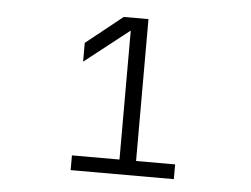

<svg xmlns="http://www.w3.org/2000/svg" viewBox="-39 -877 678 519"><g transform="rotate(5 300.0 -617.5)"><path d="M170 -405V-445H299V-795L178 -700V-751L277 -830H344V-445H450V-405Z"/></g></svg>

Font: NKDuy Mono Thin
Style: Regular
Weight: 100
Monospace: yes
Designer: NKDuy
Foundry: NKDuy
Version: Version 2.251; ttfautohint (v1.8.4.7-5d5b)